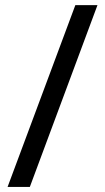

<svg xmlns="http://www.w3.org/2000/svg" viewBox="-20 -734 413 754"><path d="M362.8 -713.9 97.2 0H9.8L275.9 -713.9Z"/></svg>

Font: Noto Sans Lao UI
Style: Regular
Weight: 400
Designer: Danh Hong
Foundry: Danh Hong
Version: Version 1.03 uh